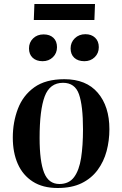

<svg xmlns="http://www.w3.org/2000/svg" viewBox="-20 -926 611 960"><path d="M268 14Q194 14 144 -18Q94 -50 69 -106.5Q44 -163 44 -238Q44 -315 69.5 -382Q95 -449 151.5 -489.5Q208 -530 302 -530Q411 -530 469 -462Q527 -394 527 -280Q527 -223 513 -170.5Q499 -118 468 -76Q437 -34 388 -10Q339 14 268 14ZM277 -6Q325 -6 350.5 -40.5Q376 -75 385.5 -136.5Q395 -198 395 -280Q395 -397 375 -454.5Q355 -512 295 -512Q229 -512 203.5 -444Q178 -376 178 -236Q178 -119 200.5 -62.5Q223 -6 277 -6ZM333 -684Q333 -714 354 -734.5Q375 -755 407 -755Q437 -755 455.5 -737.5Q474 -720 474 -690Q474 -660 453.5 -640Q433 -620 402 -620Q370 -620 351.5 -637Q333 -654 333 -684ZM125 -684Q125 -714 145.5 -734Q166 -754 198 -754Q229 -754 247 -737Q265 -720 265 -690Q265 -660 244.5 -640Q224 -620 193 -620Q162 -620 143.5 -637Q125 -654 125 -684ZM152 -906H455L452 -826H149Z"/></svg>

Font: Literata 72pt SemiBold
Style: Italic
Weight: 600
Italic angle: -2°
Designer: Latin by Veronika Burian and Jose Scaglione. Greek by Irene Vlachou. Cyrillic by Vera Evstafieva
Foundry: TypeTogether
Version: Version 3.002